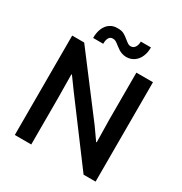

<svg xmlns="http://www.w3.org/2000/svg" viewBox="-203 -1053 1144 1204"><g transform="rotate(30 368.5 -451.0)"><path d="M76.2 -719.7H163.1L479.5 -302.7L540 -216.8H543.9L541 -385.7V-719.7H661.1V0H574.2L259.8 -420.9L197.3 -506.8H193.4L195.3 -336.9V0H76.2ZM300.8 -902.3Q328.1 -902.8 345.7 -893.8Q363.3 -884.8 383.8 -867.2Q399.4 -854.5 407.7 -849.6Q416 -844.7 426.8 -844.7Q445.8 -844.7 456.8 -860.8Q467.8 -877 467.8 -902.3H541Q541.5 -865.7 528.8 -836.2Q516.1 -806.6 492.2 -789.8Q468.3 -772.9 435.5 -772.5Q418 -772.9 403.6 -778.1Q389.2 -783.2 379.6 -789.6Q370.1 -795.9 354.5 -807.6Q338.9 -820.3 329.1 -825.9Q319.3 -831.5 307.6 -831.1Q289.6 -832 279.8 -816.2Q270 -800.3 270.5 -772.5H197.3Q196.8 -810.5 209.2 -840.6Q221.7 -870.6 245.4 -887Q269 -903.3 300.8 -902.3Z"/></g></svg>

Font: Reddit Sans Fudge SemiBold
Style: Regular
Weight: 600
Designer: Stephen Hutchings
Foundry: Reddit
Version: Version 1.011